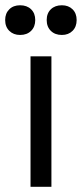

<svg xmlns="http://www.w3.org/2000/svg" viewBox="-34 -716 314 736"><path d="M203.1 -582Q176.8 -582 160.9 -597.7Q145 -613.3 145 -639.2Q145 -665 160.9 -680.4Q176.8 -695.8 203.1 -695.8Q228.5 -695.8 244.1 -680.4Q259.8 -665 259.8 -639.2Q259.8 -613.3 244.1 -597.7Q228.5 -582 203.1 -582ZM-14.2 -639.2Q-14.2 -664.6 1.5 -680.2Q17.1 -695.8 43 -695.8Q69.3 -695.8 85.2 -680.4Q101.1 -665 101.1 -639.2Q101.1 -613.3 85.2 -597.7Q69.3 -582 43 -582Q17.6 -582 1.7 -597.7Q-14.2 -613.3 -14.2 -639.2ZM83 0V-500H163.1V0Z"/></svg>

Font: Human Sans
Style: Regular
Weight: 400
Designer: Tim Radville
Foundry: Continuum
Version: Version 1.000;FEAKit 1.0